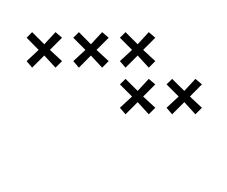

<svg xmlns="http://www.w3.org/2000/svg" viewBox="-34 -324 174 147"><g transform="rotate(-90 53.5 -250.0)"><path d="M67.1 -223.6 57.9 -232.1 67.1 -241.4 62.9 -245.7 53.6 -236.4 45 -245.7 40 -241.4 49.3 -232.1 40 -223.6 45 -218.6 53.6 -227.9 62.9 -218.6ZM102.9 -295 93.6 -303.6 102.9 -312.9 98.6 -317.1 89.3 -307.9 80.7 -317.1 75.7 -312.9 85 -303.6 75.7 -295 80.7 -290 89.3 -299.3 98.6 -290ZM67.1 -187.9 57.9 -196.4 67.1 -205.7 62.9 -210 53.6 -200.7 45 -210 40 -205.7 49.3 -196.4 40 -187.9 45 -182.9 53.6 -192.1 62.9 -182.9ZM102.9 -259.3 93.6 -267.9 102.9 -277.1 98.6 -281.4 89.3 -272.1 80.7 -281.4 75.7 -277.1 85 -267.9 75.7 -259.3 80.7 -254.3 89.3 -263.6 98.6 -254.3ZM102.9 -223.6 93.6 -232.1 102.9 -241.4 98.6 -245.7 89.3 -236.4 80.7 -245.7 75.7 -241.4 85 -232.1 75.7 -223.6 80.7 -218.6 89.3 -227.9 98.6 -218.6Z"/></g></svg>

Font: Gossip Low Cross Small
Style: Regular
Weight: 200
Width: 3
Designer: Deborah Khodanovich
Version: Version 1.001;Glyphs 3.3.1 (3343)